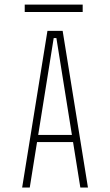

<svg xmlns="http://www.w3.org/2000/svg" viewBox="-20 -838 490 858"><path d="M125 -235H327V-203H125ZM339 0 232 -668H220L113 0H79L192 -700H260L373 0ZM90.5 -817.5H349.5V-784.5H90.5Z"/></svg>

Font: League Mono Thin Condensed
Style: Regular
Weight: 100
Width: 1
Designer: Tyler Finck
Foundry: The League of Moveable Type / Tyler Finck
Version: Version 2.300;RELEASE